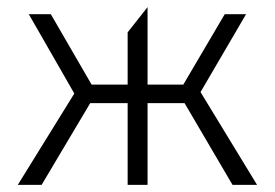

<svg xmlns="http://www.w3.org/2000/svg" viewBox="-20 -520 773 540"><path d="M339 0V-230H210V-282H339V-429L395 -500V-282H523V-230H395V0ZM30 0 189 -257 61 -480H123L251 -259L97 0ZM634 0 482 -259 612 -480H672L544 -261L703 0Z"/></svg>

Font: Geologica-Sharp
Style: Regular
Weight: 100
Designer: Sindre Bremnes, Frode Helland
Foundry: Monokrom Skriftforlag AS
Version: Version 1.010;gftools[0.9.28]